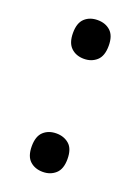

<svg xmlns="http://www.w3.org/2000/svg" viewBox="-114 -602 487 667"><g transform="rotate(20 130.0 -268.5)"><path d="M64 -478Q64 -515 82.5 -532Q101 -549 130 -549Q159 -549 177.5 -532Q196 -515 196 -478Q196 -440 177 -423Q158 -406 130 -406Q101 -406 82.5 -423.5Q64 -441 64 -478ZM64 -59Q64 -96 82.5 -113Q101 -130 130 -130Q158 -130 177 -113.5Q196 -97 196 -59Q196 -22 177 -5Q158 12 130 12Q101 12 82.5 -5Q64 -22 64 -59Z"/></g></svg>

Font: Noto Sans Gujarati UI SemiCondensed Medium
Style: Regular
Weight: 500
Width: 4
Designer: Jelle Bosma - Monotype Design Team, Universal Thirst
Foundry: Monotype Imaging Inc.
Version: Version 2.106; ttfautohint (v1.8.4.7-5d5b)